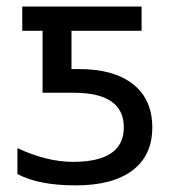

<svg xmlns="http://www.w3.org/2000/svg" viewBox="-20 -556 530 586"><path d="M205.1 -272.9H109.9V-461.9H47.9V-536.1H412.1V-461.9H198.2V-345.2H221.2Q328.1 -345.2 386.5 -298.8Q444.8 -252.4 444.8 -167Q444.8 -81.5 384.3 -35.9Q323.7 9.8 210.7 9.8Q97.7 9.8 33.2 -24.9V-104Q122.6 -62 203.1 -62Q357.9 -62 357.9 -167.5Q357.9 -272.9 205.1 -272.9Z"/></svg>

Font: NotoSans
Style: Regular
Weight: 400
Designer: Monotype Design team
Foundry: Monotype Imaging Inc.
Version: Version 1.04